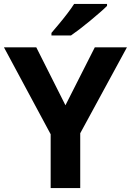

<svg xmlns="http://www.w3.org/2000/svg" viewBox="-20 -954 664 974"><path d="M312 -420 461 -714H624L387 -278V0H237V-273L0 -714H164ZM523 -924Q509 -910 486 -890Q463 -870 436.5 -848Q410 -826 384.5 -806.5Q359 -787 340 -774H241V-787Q257 -806 278.5 -831.5Q300 -857 321 -884.5Q342 -912 356 -934H523Z"/></svg>

Font: Noto Sans Thai
Style: Bold
Weight: 700
Designer: Monotype Design Team
Foundry: Monotype Imaging Inc.
Version: Version 2.001